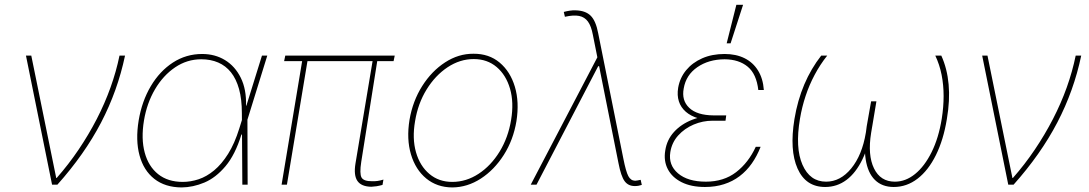

<svg xmlns="http://www.w3.org/2000/svg" viewBox="-20 -781 4607 812"><path d="M200.2 0 89.8 -545.9H112.3L217.8 -28.3H219.7Q270 -85.4 312.5 -148.4Q355 -211.4 389.2 -277.6Q423.3 -343.8 447.5 -411.4Q471.7 -479 485.4 -545.9H508.8Q477.5 -397 407.5 -262.7Q337.4 -128.4 222.7 0Z M748 11.7Q678.2 11.2 632.8 -24.4Q587.4 -60.1 570.1 -123.8Q552.7 -187.5 566.4 -271.5Q580.1 -353 617.7 -416.5Q655.3 -480 711.2 -516.4Q767.1 -552.7 835 -552.7Q889.2 -552.7 931.6 -526.9Q974.1 -501 998.3 -452.1Q1022.5 -403.3 1020.5 -334H1026.4V-274.4L1027.3 0H1004.9L1002.9 -302.7Q1002.9 -361.3 991 -404.3Q979 -447.3 956.8 -475.1Q934.6 -502.9 902.8 -516.6Q871.1 -530.3 831.1 -530.3Q771 -530.3 720.5 -496.1Q669.9 -461.9 635.5 -403.3Q601.1 -344.7 588.9 -271.5Q576.2 -194.3 592 -135.7Q607.9 -77.1 648.9 -44.4Q689.9 -11.7 752.9 -11.7Q786.1 -11.7 820.1 -22.9Q854 -34.2 885.7 -60.5Q917.5 -86.9 944.8 -130.4Q972.2 -173.8 992.2 -238.3L1087.9 -545.9H1110.4L1025.4 -271.5L1006.8 -211.9H1001Q974.6 -126.5 933.6 -77.9Q892.6 -29.3 844.5 -9Q796.4 11.2 748 11.7Z M1649.4 -545.9 1644.5 -522.5H1181.6L1186.5 -545.9ZM1284.2 -545.9 1193.4 0H1170.9L1261.7 -545.9ZM1559.6 -545.9H1579.1L1507.8 -96.7Q1500 -46.4 1509 -30.3Q1518.1 -14.2 1553.7 -14.6Q1564.9 -14.2 1575.9 -15.6Q1586.9 -17.1 1601.6 -21.5L1597.7 1Q1583.5 4.9 1572.8 6.6Q1562 8.3 1550.8 8.8Q1508.3 8.3 1491.7 -15.6Q1475.1 -39.6 1483.4 -89.8Z M1892.6 11.7Q1828.1 11.2 1782.7 -26.1Q1737.3 -63.5 1718 -128.2Q1698.7 -192.9 1711.9 -274.4Q1725.6 -354 1765.6 -417.2Q1805.7 -480.5 1862.5 -517.3Q1919.4 -554.2 1982.4 -553.7Q2047.9 -554.2 2093 -516.4Q2138.2 -478.5 2157.5 -414.1Q2176.8 -349.6 2164.1 -268.6Q2150.9 -189 2110.6 -125.7Q2070.3 -62.5 2013.4 -25.6Q1956.5 11.2 1892.6 11.7ZM1892.6 -11.7Q1951.7 -11.7 2003.9 -45.9Q2056.2 -80.1 2092.8 -139.6Q2129.4 -199.2 2141.6 -274.4Q2153.8 -347.7 2137 -405.8Q2120.1 -463.9 2080.3 -497.6Q2040.5 -531.2 1983.4 -531.2Q1925.3 -531.2 1873 -496.6Q1820.8 -461.9 1784.2 -402.6Q1747.6 -343.3 1735.4 -268.6Q1722.7 -195.3 1739.3 -137.2Q1755.9 -79.1 1795.9 -45.4Q1835.9 -11.7 1892.6 -11.7Z M2665 5.9Q2636.7 5.9 2621.6 -14.9Q2606.4 -35.6 2595.7 -90.8L2518.6 -476.6L2515.6 -492.2L2487.3 -633.8Q2480.5 -670.4 2466.6 -689.7Q2452.6 -709 2429.2 -713.6Q2405.8 -718.3 2369.1 -710L2364.3 -730.5Q2376.5 -733.9 2389.2 -735.8Q2401.9 -737.8 2414.1 -737.3Q2456.1 -736.3 2478 -714.6Q2500 -692.9 2509.8 -640.6L2616.2 -110.4Q2627 -55.7 2637.2 -36.4Q2647.5 -17.1 2666 -16.6Q2674.3 -17.1 2689.5 -20.5L2694.3 1Q2687.5 3.4 2680.4 4.6Q2673.3 5.9 2665 5.9ZM2224.6 0 2512.7 -550.8 2520.5 -501H2509.8L2249 0Z M3013.2 -293H3051.3L3048.3 -270.5H2993.7Q2952.1 -270.5 2913.6 -254.2Q2875 -237.8 2848.1 -208Q2821.3 -178.2 2814.9 -137.7Q2806.2 -83 2847.4 -47.9Q2888.7 -12.7 2965.3 -12.7Q3041 -12.7 3093.3 -53Q3145.5 -93.3 3176.3 -160.2H3196.8Q3181.6 -121.1 3159.4 -89.6Q3137.2 -58.1 3107.9 -35.9Q3078.6 -13.7 3042 -2Q3005.4 9.8 2961.4 9.8Q2902.8 9.8 2862.5 -10.5Q2822.3 -30.8 2804.2 -65.7Q2786.1 -100.6 2793.5 -144.5Q2800.3 -189.9 2830.6 -223.1Q2860.8 -256.3 2908 -274.7Q2955.1 -293 3013.2 -293ZM3048.3 -270.5H3009.3Q2966.8 -270.5 2934.1 -280.3Q2901.4 -290 2880.4 -308.3Q2859.4 -326.7 2851.1 -352.3Q2842.8 -377.9 2848.1 -410.2Q2855.5 -452.1 2881.8 -484.1Q2908.2 -516.1 2949.7 -534.4Q2991.2 -552.7 3044.4 -552.7Q3092.8 -552.7 3128.7 -534.9Q3164.6 -517.1 3185.8 -482.9Q3207 -448.7 3210.4 -400.4H3187Q3179.2 -468.3 3142.1 -499Q3105 -529.8 3044.4 -530.3Q2976.6 -529.8 2929 -496.8Q2881.3 -463.9 2871.6 -407.2Q2861.8 -356.4 2894.8 -325Q2927.7 -293.5 2997.6 -293H3051.3ZM3053.2 -597.7 3094.2 -760.7H3122.6L3069.8 -597.7Z M3453.1 -545.9H3478.5Q3448.2 -507.8 3425.3 -464.6Q3402.3 -421.4 3387 -375Q3371.6 -328.6 3363.3 -279.3Q3342.3 -155.8 3373.8 -84.2Q3405.3 -12.7 3473.6 -12.7Q3534.2 -12.7 3580.1 -68.8Q3626 -125 3641.6 -218.8L3664.1 -352.5H3686.5L3668.9 -247.1Q3655.3 -164.6 3627.4 -107.2Q3599.6 -49.8 3559.8 -20Q3520 9.8 3469.7 9.8Q3387.7 9.8 3353 -68.1Q3318.4 -146 3339.8 -277.3Q3353 -356.9 3381.6 -424.1Q3410.2 -491.2 3453.1 -545.9ZM3935.5 -545.9H3960.9Q3985.8 -491.2 3991.9 -424.1Q3998 -356.9 3984.4 -277.3Q3970.2 -189.9 3938.2 -125.2Q3906.2 -60.5 3860.6 -25.4Q3814.9 9.8 3759.8 9.8Q3710.4 9.8 3680.2 -20Q3649.9 -49.8 3641.1 -107.2Q3632.3 -164.6 3645.5 -247.1L3664.1 -352.5H3686.5L3664.1 -218.8Q3648.9 -125 3676.3 -68.8Q3703.6 -12.7 3764.6 -12.7Q3810.1 -12.7 3850.1 -45.2Q3890.1 -77.6 3919.9 -137.5Q3949.7 -197.3 3962.9 -279.3Q3970.7 -328.6 3970.7 -375Q3970.7 -421.4 3962.2 -464.6Q3953.6 -507.8 3935.5 -545.9Z M4244.1 0 4133.8 -545.9H4156.2L4261.7 -28.3H4263.7Q4314 -85.4 4356.4 -148.4Q4398.9 -211.4 4433.1 -277.6Q4467.3 -343.8 4491.5 -411.4Q4515.6 -479 4529.3 -545.9H4552.7Q4521.5 -397 4451.4 -262.7Q4381.3 -128.4 4266.6 0Z"/></svg>

Font: Inter Tight Thin
Style: Italic
Weight: 250
Italic angle: -9.39999°
Designer: Rasmus Andersson
Foundry: rsms
Version: Version 3.004